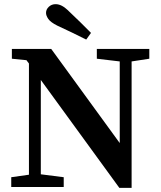

<svg xmlns="http://www.w3.org/2000/svg" viewBox="-20 -898 771 922"><path d="M445 -616V-663H697V-616L612 -603V4H553L176 -514V-61L286 -47V0H34V-47L119 -59V-593L107 -609L37 -616V-663H226L555 -211V-603ZM417 -740 394 -708Q360 -725 325 -742Q290 -759 255 -775Q223 -791 212 -807Q201 -823 201 -836Q201 -853 214.5 -865.5Q228 -878 247 -878Q262 -878 277.5 -870Q293 -862 315 -840Q341 -815 366.5 -790.5Q392 -766 417 -740Z"/></svg>

Font: Source Serif Pro SemiBold
Style: Regular
Weight: 600
Designer: Frank Grießhammer
Foundry: Adobe Systems Incorporated
Version: Version 3.001;hotconv 1.0.111;makeotfexe 2.5.65597